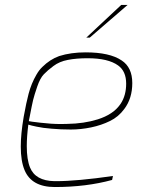

<svg xmlns="http://www.w3.org/2000/svg" viewBox="-20 -754 577 781"><path d="M345.2 -601.1H331.1L473.1 -733.9H499ZM227.1 -249.5 252.9 -250Q321.8 -251 377.9 -268.6Q408.7 -278.3 431.6 -293.5Q454.6 -308.1 471.2 -332.5Q493.2 -366.2 493.2 -413.6Q493.2 -464.4 460.4 -487.8Q419.9 -517.1 336.4 -517.1Q290.5 -517.1 255.9 -510.3Q221.7 -503.9 197.3 -485.4Q172.9 -467.3 158.2 -451.7Q143.1 -436 131.3 -401.4Q119.6 -367.2 114.7 -347.2Q109.9 -327.1 101.1 -280.8L97.2 -261.2Q101.6 -259.8 143.6 -254.9Q189 -249.5 227.1 -249.5ZM203.1 6.8Q108.9 6.8 80.1 -61.5Q64.5 -98.6 64.5 -157.7Q64.5 -209 76.2 -277.8L77.1 -282.7Q86.9 -336.9 96.2 -372.1Q107.4 -414.6 127.9 -449.7Q138.7 -468.8 151.9 -481.4Q183.6 -512.7 220.7 -525.9Q268.1 -541 328.1 -541Q426.3 -541 474.6 -508.3Q518.1 -480 518.1 -416Q518.1 -354 485.8 -311Q461.9 -278.3 427.2 -261.7Q392.6 -244.6 350.6 -235.8Q308.6 -227.1 268.1 -227.1Q227.1 -227.1 189.9 -230.5Q152.8 -233.4 128.9 -238.8Q105 -243.7 95.2 -247.1Q88.9 -197.8 88.9 -159.7Q88.9 -105 102.1 -72.8Q124 -18.6 201.2 -17.1H208.5Q293 -17.1 439.5 -38.1L436 -22Q330.6 6.8 203.1 6.8Z"/></svg>

Font: Squarion Thin
Style: Italic
Weight: 100
Designer: Natanael Gama
Version: Version 1.00;September 12, 2019;FontCreator 11.5.0.2425 64-b